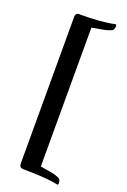

<svg xmlns="http://www.w3.org/2000/svg" viewBox="-156 -743 605 915"><g transform="rotate(20 146.5 -285.5)"><path d="M65.3 -657.3Q65.3 -677.3 82.7 -677.3Q200 -677.3 262.7 -692Q268 -692 268 -683.3Q268 -674.7 264.7 -668Q261.3 -661.3 260 -661.3Q240 -650.7 209.3 -646Q178.7 -641.3 160 -637.3V66.7Q178.7 70.7 209.3 75.3Q240 80 260 90.7Q268 98.7 268 113.3Q268 121.3 262.7 121.3Q205.3 108 82.7 108Q65.3 105.3 65.3 86.7Z"/></g></svg>

Font: Ramaraja
Style: Regular
Weight: 400
Designer: Appaji Ambarisha Darbha
Foundry: Andhrapradesh Society for Knowledge Networks
Version: Version 1.0.4; ttfautohint (v1.2.25-373a) -l 7 -r 28 -G 50 -